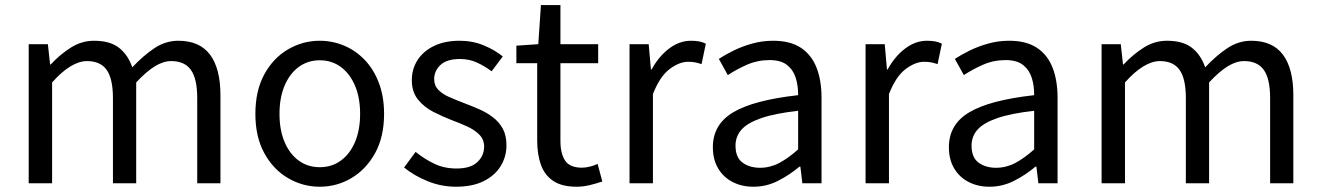

<svg xmlns="http://www.w3.org/2000/svg" viewBox="-20 -716 5157 750"><path d="M92.1 0V-543.4H167L175.7 -464.1H178.1Q213.7 -502.7 256.2 -529.7Q298.6 -556.8 347.4 -556.8Q410.1 -556.8 445.2 -529.1Q480.2 -501.5 496.7 -453Q539.8 -498.9 583.4 -527.9Q626.9 -556.8 676.6 -556.8Q759.8 -556.8 800.5 -502.4Q841.1 -448 841.1 -344.1V0H750.4V-332.4Q750.4 -408.5 725.7 -442.9Q701.1 -477.4 648.8 -477.4Q617.6 -477.4 584.2 -456.6Q550.8 -435.9 512 -394V0H421.2V-332.4Q421.2 -408.5 396.7 -442.9Q372.2 -477.4 319.9 -477.4Q289.3 -477.4 255 -456.6Q220.7 -435.9 183.5 -394V0Z M1229.1 13.4Q1162.6 13.4 1105 -20.3Q1047.4 -54 1012.5 -117.6Q977.6 -181.2 977.6 -271Q977.6 -361.9 1012.5 -425.7Q1047.4 -489.4 1105 -523.1Q1162.6 -556.8 1229.1 -556.8Q1278.9 -556.8 1324.3 -537.7Q1369.7 -518.6 1404.8 -481.9Q1439.8 -445.3 1460 -392.1Q1480.3 -338.9 1480.3 -271Q1480.3 -181.2 1445.1 -117.6Q1409.8 -54 1352.7 -20.3Q1295.7 13.4 1229.1 13.4ZM1229.1 -62.9Q1276.2 -62.9 1311.7 -88.9Q1347.2 -114.9 1367 -161.8Q1386.7 -208.7 1386.7 -271Q1386.7 -333.8 1367 -380.8Q1347.2 -427.8 1311.7 -454.2Q1276.2 -480.5 1229.1 -480.5Q1182.1 -480.5 1146.6 -454.2Q1111.1 -427.8 1091.4 -380.8Q1071.8 -333.8 1071.8 -271Q1071.8 -208.7 1091.4 -161.8Q1111.1 -114.9 1146.6 -88.9Q1182.1 -62.9 1229.1 -62.9Z M1761.1 13.4Q1703.6 13.4 1650.3 -8.3Q1597 -30 1558.5 -61.7L1603.4 -122.7Q1638.7 -94.3 1677 -76.1Q1715.2 -57.8 1763.9 -57.8Q1817.8 -57.8 1844.4 -82.6Q1871.1 -107.5 1871.1 -143.1Q1871.1 -171.1 1852.7 -189.8Q1834.2 -208.5 1805.5 -221.7Q1776.7 -235 1746.5 -246Q1708.9 -260.6 1672.6 -279.1Q1636.4 -297.7 1612.5 -327.5Q1588.7 -357.2 1588.7 -403Q1588.7 -446.6 1611 -481.3Q1633.3 -516 1675.2 -536.4Q1717.1 -556.8 1775.8 -556.8Q1826.3 -556.8 1869.6 -538.8Q1912.9 -520.9 1944 -495.4L1900.4 -437.5Q1872.4 -458.3 1842.6 -471.9Q1812.8 -485.5 1776.9 -485.5Q1725.2 -485.5 1700.6 -462.2Q1676 -438.9 1676 -407.3Q1676 -381.8 1692.4 -365Q1708.7 -348.2 1735.8 -336.5Q1763 -324.7 1793.2 -313.1Q1823.2 -301.9 1852.5 -289Q1881.7 -276.1 1905.5 -257.9Q1929.4 -239.8 1943.9 -213.5Q1958.4 -187.2 1958.4 -148.2Q1958.4 -104.1 1935.7 -67.1Q1913 -30.1 1869.3 -8.4Q1825.7 13.4 1761.1 13.4Z M2232.5 13.4Q2174.9 13.4 2141 -9.3Q2107.2 -32 2092.8 -72.8Q2078.4 -113.5 2078.4 -167.7V-469H1997.1V-537.6L2082.7 -543.4L2093 -696.2H2169.2V-543.4H2316.6V-469H2169.2V-165.4Q2169.2 -116 2187.6 -88.5Q2205.9 -61 2253.4 -61Q2268 -61 2285.1 -65.4Q2302.1 -69.8 2314.5 -75.6L2332.8 -7Q2310.2 0.6 2284.2 7Q2258.2 13.4 2232.5 13.4Z M2439.1 0V-543.4H2514L2522.7 -444.4H2525.1Q2553.4 -495.9 2593.6 -526.3Q2633.7 -556.8 2679.2 -556.8Q2697.9 -556.8 2711.2 -554.2Q2724.6 -551.6 2737.2 -545.4L2720.4 -465.6Q2706.2 -470.2 2695.3 -472.4Q2684.3 -474.6 2667.2 -474.6Q2633.7 -474.6 2595.9 -446.4Q2558 -418.2 2530.5 -348.8V0Z M2923.2 13.4Q2877.9 13.4 2842.1 -4.9Q2806.2 -23.2 2785.4 -57.9Q2764.6 -92.5 2764.6 -141.3Q2764.6 -230.1 2844.5 -277.5Q2924.3 -325 3097.7 -344.2Q3098.1 -379.4 3088.8 -410.5Q3079.5 -441.7 3055.2 -461.5Q3030.9 -481.3 2986 -481.3Q2938.6 -481.3 2897.1 -462.8Q2855.7 -444.3 2823 -422.7L2787.9 -486Q2813 -502.3 2845.8 -518.5Q2878.6 -534.7 2917.9 -545.7Q2957.1 -556.8 3000.5 -556.8Q3067.2 -556.8 3108.8 -529.1Q3150.3 -501.4 3169.7 -451.5Q3189.1 -401.6 3189.1 -334V0H3114.2L3106.5 -64.9H3102.7Q3064.6 -32.7 3019.3 -9.7Q2973.9 13.4 2923.2 13.4ZM2948.8 -60.6Q2988 -60.6 3023.3 -79Q3058.5 -97.4 3097.7 -132.4V-283.2Q3006.7 -273.1 2952.8 -254.3Q2899 -235.5 2876 -209.1Q2853.1 -182.6 2853.1 -147.4Q2853.1 -100.4 2880.9 -80.5Q2908.6 -60.6 2948.8 -60.6Z M3361.1 0V-543.4H3436L3444.7 -444.4H3447.1Q3475.4 -495.9 3515.6 -526.3Q3555.7 -556.8 3601.2 -556.8Q3619.9 -556.8 3633.2 -554.2Q3646.6 -551.6 3659.2 -545.4L3642.4 -465.6Q3628.2 -470.2 3617.3 -472.4Q3606.3 -474.6 3589.2 -474.6Q3555.7 -474.6 3517.9 -446.4Q3480 -418.2 3452.5 -348.8V0Z M3845.2 13.4Q3799.9 13.4 3764.1 -4.9Q3728.2 -23.2 3707.4 -57.9Q3686.6 -92.5 3686.6 -141.3Q3686.6 -230.1 3766.5 -277.5Q3846.3 -325 4019.7 -344.2Q4020.1 -379.4 4010.8 -410.5Q4001.5 -441.7 3977.2 -461.5Q3952.9 -481.3 3908 -481.3Q3860.6 -481.3 3819.1 -462.8Q3777.7 -444.3 3745 -422.7L3709.9 -486Q3735 -502.3 3767.8 -518.5Q3800.6 -534.7 3839.9 -545.7Q3879.1 -556.8 3922.5 -556.8Q3989.2 -556.8 4030.8 -529.1Q4072.3 -501.4 4091.7 -451.5Q4111.1 -401.6 4111.1 -334V0H4036.2L4028.5 -64.9H4024.7Q3986.6 -32.7 3941.3 -9.7Q3895.9 13.4 3845.2 13.4ZM3870.8 -60.6Q3910 -60.6 3945.3 -79Q3980.5 -97.4 4019.7 -132.4V-283.2Q3928.7 -273.1 3874.8 -254.3Q3821 -235.5 3798 -209.1Q3775.1 -182.6 3775.1 -147.4Q3775.1 -100.4 3802.9 -80.5Q3830.6 -60.6 3870.8 -60.6Z M4283.1 0V-543.4H4358L4366.7 -464.1H4369.1Q4404.7 -502.7 4447.2 -529.7Q4489.6 -556.8 4538.4 -556.8Q4601.1 -556.8 4636.2 -529.1Q4671.2 -501.5 4687.7 -453Q4730.8 -498.9 4774.4 -527.9Q4817.9 -556.8 4867.6 -556.8Q4950.8 -556.8 4991.5 -502.4Q5032.1 -448 5032.1 -344.1V0H4941.4V-332.4Q4941.4 -408.5 4916.7 -442.9Q4892.1 -477.4 4839.8 -477.4Q4808.6 -477.4 4775.2 -456.6Q4741.8 -435.9 4703 -394V0H4612.2V-332.4Q4612.2 -408.5 4587.7 -442.9Q4563.2 -477.4 4510.9 -477.4Q4480.3 -477.4 4446 -456.6Q4411.7 -435.9 4374.5 -394V0Z"/></svg>

Font: Shanggu Sans SC VF
Style: Regular
Weight: 250
Designer: GuiWonder
Version: Version 1.021